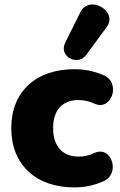

<svg xmlns="http://www.w3.org/2000/svg" viewBox="-20 -804 524 835"><path d="M443 -685C497 -755 367 -830 329 -750L263 -617C235 -559 317 -515 354 -564ZM303 11C342 11 383 5 428 -15C506 -45 467 -175 389 -138C366 -127 343 -123 322 -123C251 -123 211 -169 211 -247C211 -325 251 -369 322 -369C343 -369 367 -364 389 -354C466 -317 508 -446 430 -477C384 -497 342 -503 303 -503C137 -503 29 -406 29 -247C29 -87 137 11 303 11Z"/></svg>

Font: Nunito Black
Style: Regular
Weight: 900
Designer: Vernon Adams
Foundry: Vernon Adams
Version: Version 3.602